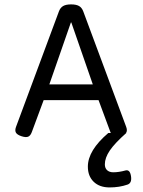

<svg xmlns="http://www.w3.org/2000/svg" viewBox="-20 -610 640 861"><path d="M244.1 -558.6 51.8 -41Q45.9 -24.9 51.5 -15.1Q57.1 -5.4 76.7 1Q96.2 7.3 106.4 2.9Q116.7 -1.5 122.6 -17.6L193.4 -208.5L198.2 -222.7L297.9 -509.3H299.8L399.4 -222.2L404.3 -208.5L475.1 -17.6Q481 -1.5 491.2 2.9Q501.5 7.3 521 1Q540.5 -5.4 546.1 -15.1Q551.8 -24.9 545.9 -41L353.5 -558.6Q347.2 -575.7 334.5 -583Q321.8 -590.3 298.8 -590.3Q275.9 -590.3 263.2 -583Q250.5 -575.7 244.1 -558.6ZM163.6 -231.4V-161.1H436V-231.4ZM465.8 -13.7Q374 64.5 374 137.2Q374 179.7 400.1 205.1Q426.3 230.5 471.7 230.5Q515.1 230.5 551.8 217.8Q572.3 210.9 567.4 179.7Q564.9 164.1 558.8 158Q552.7 151.9 543 154.3Q513.2 162.6 487.8 162.6Q470.7 162.6 460.4 153.3Q450.2 144 450.2 127Q450.2 97.7 472.4 64.9Q494.6 32.2 546.4 -13.7Z"/></svg>

Font: Courier Prime Code
Style: Regular
Weight: 400
Designer: Alan Dague-Greene
Foundry: Quote-Unquote Apps
Version: Version 3.18